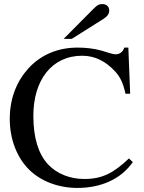

<svg xmlns="http://www.w3.org/2000/svg" viewBox="-20 -910 707 944"><path d="M293 -719H333L487 -816C508 -829 517 -842 517 -858C517 -878 504 -890 482 -890C467 -890 458 -885 440 -867ZM614 -131C539 -60 484 -30 394 -30C325 -30 260 -55 216 -102C169 -153 144 -231 144 -341C144 -514 233 -636 384 -636C449 -636 501 -607 545 -560C570 -533 585 -504 597 -449H620L611 -676H591C585 -655 568 -643 549 -643C532 -643 501 -655 480 -661C440 -672 400 -676 361 -676C268 -676 182 -643 118 -572C61 -508 28 -425 28 -325C28 -226 63 -135 124 -75C182 -18 269 14 360 14C478 14 575 -30 633 -113Z"/></svg>

Font: STIXGeneral
Style: Regular
Weight: 400
Designer: MicroPress Inc., with final additions and corrections provided by Coen Hoffman, Elsevier (retired)
Version: Version 1.1.0